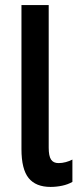

<svg xmlns="http://www.w3.org/2000/svg" viewBox="-20 -734 318 764"><path d="M181.2 9.8Q122.6 9.8 94 -25.4Q65.4 -60.5 65.4 -140.6V-713.9H173.8V-146Q173.8 -113.3 183.1 -99.1Q192.4 -85 212.9 -85Q227.1 -85 241.7 -88.9Q256.3 -92.8 268.1 -99.1V-10.3Q250.5 0 227.5 4.9Q204.6 9.8 181.2 9.8Z"/></svg>

Font: Open Sans Condensed SemiBold
Style: Regular
Weight: 600
Width: 3
Designer: Monotype Design Team
Foundry: Monotype Imaging Inc.
Version: Version 3.000; ttfautohint (v1.8.4)